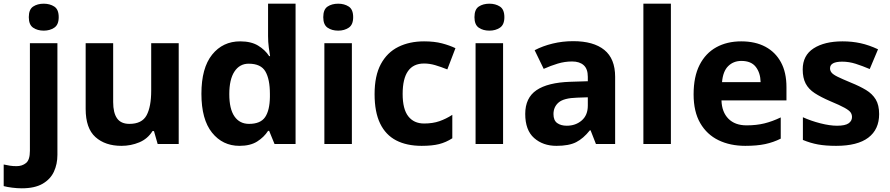

<svg xmlns="http://www.w3.org/2000/svg" viewBox="-84 -780 4820 1040"><path d="M34 240Q9 240 -18.5 236.5Q-46 233 -64 228V111Q-46 115 -30 117.5Q-14 120 6 120Q36 120 57 103Q78 86 78 37V-546H227V59Q227 109 208 150Q189 191 146.5 215.5Q104 240 34 240ZM72 -687Q72 -729 95.5 -744.5Q119 -760 153 -760Q186 -760 210 -744.5Q234 -729 234 -687Q234 -646 210 -630Q186 -614 153 -614Q119 -614 95.5 -630Q72 -646 72 -687Z M884 -546V0H770L750 -70H742Q716 -28 670.5 -9Q625 10 574 10Q486 10 433 -37.5Q380 -85 380 -190V-546H529V-227Q529 -169 550 -139Q571 -109 617 -109Q685 -109 710 -155.5Q735 -202 735 -289V-546Z M1213 10Q1122 10 1064.5 -61.5Q1007 -133 1007 -272Q1007 -412 1065 -484Q1123 -556 1217 -556Q1276 -556 1314 -533Q1352 -510 1374 -476H1379Q1376 -492 1372 -522.5Q1368 -553 1368 -585V-760H1517V0H1403L1374 -71H1368Q1346 -37 1309 -13.5Q1272 10 1213 10ZM1265 -109Q1327 -109 1352 -145.5Q1377 -182 1378 -255V-271Q1378 -351 1353.5 -393Q1329 -435 1263 -435Q1214 -435 1186 -392.5Q1158 -350 1158 -270Q1158 -190 1186 -149.5Q1214 -109 1265 -109Z M1822 -546V0H1673V-546ZM1748 -760Q1781 -760 1805 -744.5Q1829 -729 1829 -686.8Q1829 -646 1805 -630Q1781 -614 1748 -614Q1713.7 -614 1690.4 -630Q1667 -646 1667 -686.8Q1667 -729 1690.4 -744.5Q1713.7 -760 1748 -760Z M2200 10Q2119 10 2062 -19.5Q2005 -49 1975 -111Q1945 -173 1945 -270Q1945 -370 1979 -433Q2013 -496 2073.5 -526Q2134 -556 2213 -556Q2269 -556 2310.5 -545Q2352 -534 2383 -519L2339 -404Q2304 -418 2273.5 -427Q2243 -436 2213 -436Q2097 -436 2097 -271Q2097 -189 2127.5 -150Q2158 -111 2213 -111Q2260 -111 2296 -123.5Q2332 -136 2366 -158V-31Q2332 -9 2294.5 0.5Q2257 10 2200 10Z M2641 -546V0H2492V-546ZM2567 -760Q2600 -760 2624 -744.5Q2648 -729 2648 -686.8Q2648 -646 2624 -630Q2600 -614 2567 -614Q2532.7 -614 2509.4 -630Q2486 -646 2486 -686.8Q2486 -729 2509.4 -744.5Q2532.7 -760 2567 -760Z M3021 -557Q3131 -557 3189.5 -509.5Q3248 -462 3248 -364V0H3144L3115 -74H3111Q3076 -30 3037 -10Q2998 10 2930 10Q2857 10 2809 -32.5Q2761 -75 2761 -163Q2761 -250 2822 -291.5Q2883 -333 3005 -337L3100 -340V-364Q3100 -407 3077.5 -427Q3055 -447 3015 -447Q2975 -447 2937 -435.5Q2899 -424 2861 -407L2812 -508Q2856 -531 2909.5 -544Q2963 -557 3021 -557ZM3042 -251Q2970 -249 2942 -225Q2914 -201 2914 -162Q2914 -128 2934 -113.5Q2954 -99 2986 -99Q3034 -99 3067 -127.5Q3100 -156 3100 -208V-253Z M3550 0H3401V-760H3550Z M3931 -556Q4007 -556 4061.5 -527Q4116 -498 4146 -443Q4176 -388 4176 -308V-236H3824Q3826 -173 3861.5 -137Q3897 -101 3960 -101Q4013 -101 4056 -111.5Q4099 -122 4145 -144V-29Q4105 -9 4060.5 0.5Q4016 10 3953 10Q3871 10 3808 -20.5Q3745 -51 3709 -113Q3673 -175 3673 -269Q3673 -365 3705.5 -428.5Q3738 -492 3796 -524Q3854 -556 3931 -556ZM3932 -450Q3889 -450 3860.5 -422Q3832 -394 3827 -335H4036Q4035 -385 4010 -417.5Q3985 -450 3932 -450Z M4678 -162Q4678 -79 4619.5 -34.5Q4561 10 4445 10Q4388 10 4347 2.5Q4306 -5 4265 -22V-145Q4309 -125 4360 -112Q4411 -99 4450 -99Q4494 -99 4512.5 -112Q4531 -125 4531 -146Q4531 -160 4523.5 -171Q4516 -182 4491 -196Q4466 -210 4413 -232Q4362 -254 4329 -275.5Q4296 -297 4280 -327.5Q4264 -358 4264 -404Q4264 -480 4323 -518Q4382 -556 4480 -556Q4531 -556 4577 -546Q4623 -536 4672 -513L4627 -406Q4587 -423 4551 -434.5Q4515 -446 4478 -446Q4445 -446 4428.5 -437Q4412 -428 4412 -410Q4412 -397 4420.5 -386.5Q4429 -376 4453.5 -364Q4478 -352 4526 -332Q4573 -313 4607 -292.5Q4641 -272 4659.5 -241.5Q4678 -211 4678 -162Z"/></svg>

Font: Noto Sans Hanifi Rohingya
Style: Regular
Weight: 400
Designer: Monotype Design Team and DaltonMaag
Foundry: Google LLC
Version: Version 2.101